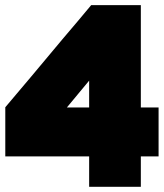

<svg xmlns="http://www.w3.org/2000/svg" viewBox="-36 -720 631 740"><path d="M307.6 0Q307.6 -21.5 307.6 -58.6Q307.6 -94.7 307.6 -117.2Q268.6 -117.2 209 -117.2Q149.4 -117.2 91.8 -117.2Q61.5 -117.2 33.2 -117.2Q5.9 -117.2 -15.6 -117.2Q-15.6 -152.3 -15.6 -211.9Q-15.6 -271.5 -15.6 -306.6Q24.4 -354.5 85.9 -426.8Q146.5 -499 205.1 -569.3Q236.3 -606.4 265.6 -640.6Q293.9 -673.8 315.4 -700.2Q351.6 -700.2 411.1 -700.2Q470.7 -700.2 506.8 -700.2Q506.8 -673.8 506.8 -640.6Q506.8 -606.4 506.8 -568.4Q506.8 -499 506.8 -426.8Q506.8 -353.5 506.8 -305.7Q519.5 -305.7 541 -305.7Q562.5 -305.7 575.2 -305.7Q575.2 -270.5 575.2 -211.9Q575.2 -152.3 575.2 -117.2Q562.5 -117.2 541 -117.2Q519.5 -117.2 506.8 -117.2Q506.8 -94.7 506.8 -58.6Q506.8 -21.5 506.8 0Q468.8 0 407.2 0Q344.7 0 307.6 0ZM307.6 -409.2Q291 -389.6 264.6 -357.4Q237.3 -325.2 221.7 -305.7Q237.3 -305.7 264.6 -305.7Q291 -305.7 307.6 -305.7Q307.6 -325.2 307.6 -357.4Q307.6 -389.6 307.6 -409.2Z"/></svg>

Font: Cocogoose
Style: Regular
Weight: 400
Designer: Cosimo Lorenzo Pancini
Version: Version 1.000